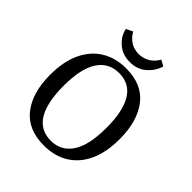

<svg xmlns="http://www.w3.org/2000/svg" viewBox="-207 -864 997 997"><g transform="rotate(45 291.5 -365.5)"><path d="M282 8Q164 8 104.5 -68Q45 -144 45 -275Q45 -373 77 -440.5Q109 -508 166.5 -543Q224 -578 301 -578Q419 -578 478 -501.5Q537 -425 537 -294Q537 -198 506 -130.5Q475 -63 417.5 -27.5Q360 8 282 8ZM292 -535Q217 -535 176 -473Q135 -411 135 -284Q135 -161 173.5 -98Q212 -35 290 -35Q364 -35 405.5 -97Q447 -159 447 -287Q447 -409 408.5 -472Q370 -535 292 -535ZM291 -614Q236 -614 199.5 -646.5Q163 -679 155 -721L191 -739Q208 -709 234 -692.5Q260 -676 294 -676Q324 -676 351.5 -691Q379 -706 398 -739L430 -721Q418 -678 381.5 -646Q345 -614 291 -614Z"/></g></svg>

Font: Rasa
Style: Regular
Weight: 400
Designer: Anna Giedrys (Yrsa+Rasa design), David Brezina (Yrsa art-direction, Rasa art-direction, design)
Foundry: Rosetta Type Foundry
Version: Version 2.004